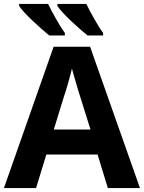

<svg xmlns="http://www.w3.org/2000/svg" viewBox="-20 -954 730 974"><path d="M0 0 252 -717H437L690 0H527L475 -170H215L163 0ZM253 -297H439L387 -463Q383 -475 377.5 -493.5Q372 -512 366 -532Q360 -552 354.5 -571.5Q349 -591 345 -606Q342 -592 336 -570.5Q330 -549 324 -527.5Q318 -506 312.5 -488.5Q307 -471 304 -463ZM418 -934Q426 -917 436.5 -897.5Q447 -878 458 -858.5Q469 -839 480.5 -820.5Q492 -802 503 -787V-774H424Q407 -788 384 -808Q361 -828 338.5 -849.5Q316 -871 297.5 -891Q279 -911 271 -924V-934ZM77 -924V-934H224Q232 -917 242.5 -897.5Q253 -878 264 -858.5Q275 -839 286.5 -820.5Q298 -802 309 -787V-774H230Q213 -788 190 -808Q167 -828 144.5 -849.5Q122 -871 103.5 -891Q85 -911 77 -924Z"/></svg>

Font: BC Sans
Style: Bold
Weight: 700
Designer: Monotype Design Team
Province of B.C.
Foundry: Monotype Imaging Inc.
Version: Version 2.000;GOOG;noto-source:20170915:90ef993387c0